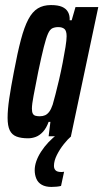

<svg xmlns="http://www.w3.org/2000/svg" viewBox="-20 -538 408 758"><path d="M91 8Q63 8 45 1Q27 -6 18.5 -23.5Q10 -41 10 -73Q10 -105 16.5 -149Q23 -193 35 -255Q49 -330 62.5 -381Q76 -432 92 -462Q108 -492 129.5 -505Q151 -518 181 -518Q209 -518 225 -511Q241 -504 248.5 -490.5Q256 -477 255 -458H263L278 -510H368L260 0H172L179 -57H172Q163 -32 149.5 -17.5Q136 -3 121 2.5Q106 8 91 8ZM137 -79Q149 -79 158 -83Q167 -87 174.5 -97Q182 -107 188 -125Q192 -139 199 -165.5Q206 -192 213.5 -224.5Q221 -257 227.5 -290.5Q234 -324 238.5 -352Q243 -380 243 -395Q243 -416 234.5 -423.5Q226 -431 210 -431Q197 -431 187 -426.5Q177 -422 169.5 -405Q162 -388 153 -352.5Q144 -317 131 -255Q119 -194 112.5 -160Q106 -126 106 -109Q106 -96 109.5 -89.5Q113 -83 120 -81Q127 -79 137 -79ZM183 200Q160 200 145 191.5Q130 183 123.5 167.5Q117 152 117 134Q117 100 142 61Q167 22 209 -10L261 0Q248 11 232 31Q216 51 204.5 74Q193 97 193 117Q193 128 199.5 134.5Q206 141 221 141Q223 141 225.5 141Q228 141 233 140L221 196Q214 198 203.5 199Q193 200 183 200Z"/></svg>

Font: Saira UltraCondensed
Style: Bold Italic
Weight: 700
Width: 1
Italic angle: -12°
Designer: Hector Gatti with collaboration of the Omnibus-Type team
Foundry: Omnibus-Type
Version: Version 1.101